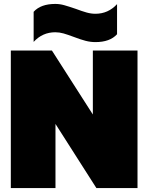

<svg xmlns="http://www.w3.org/2000/svg" viewBox="-20 -956 754 976"><path d="M356 -768Q324 -780 303 -786Q282 -792 261 -792Q196 -792 151 -743V-896Q187 -936 261 -936Q284 -936 307 -929.5Q330 -923 365 -911Q397 -899 420 -892.5Q443 -886 465 -886Q530 -886 575 -935V-782Q539 -742 465 -742Q440 -742 415 -748.5Q390 -755 356 -768ZM35 -699H244L452 -374V-699H679V0H470L262 -326V0H35Z"/></svg>

Font: Prompt Black
Style: Regular
Weight: 900
Designer: Katatrad Team
Foundry: CadsonDemak
Version: Version 1.001